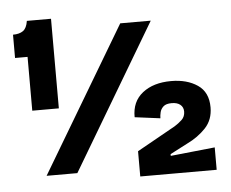

<svg xmlns="http://www.w3.org/2000/svg" viewBox="-52 -769 1048 871"><g transform="rotate(-5 471.5 -334.0)"><path d="M90 -300V-545H33V-651Q62 -651 79 -663Q96 -675 101 -708H211V-300ZM129 0 522 -660H661L269 0ZM552 40V-75L727 -173Q745 -184 760.5 -198.5Q776 -213 776 -236Q776 -256 762 -267.5Q748 -279 723 -279Q697 -279 685 -268Q673 -257 669.5 -242Q666 -227 666 -215L550 -230Q549 -301 598.5 -340Q648 -379 729 -379Q801 -379 849 -346.5Q897 -314 897 -245Q897 -188 862 -151Q827 -114 777 -90L698 -49V-41L900 -62V40Z"/></g></svg>

Font: Bricolage Grotesque 12pt Bricolage Grotesque 10pt Regular
Style: Bold
Weight: 700
Designer: Mathieu Triay
Foundry: Atelier Triay
Version: Version 1.001; ttfautohint (v1.8.4.7-5d5b);gftools[0.9.33.de